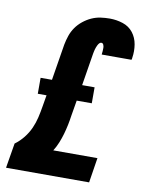

<svg xmlns="http://www.w3.org/2000/svg" viewBox="-84 -804 668 865"><g transform="rotate(10 250.0 -371.5)"><path d="M4 0 23 -114Q45 -130 62.5 -152Q80 -174 91 -198.5Q102 -223 108 -249Q114 -275 118 -300L127 -353H87V-426H139L166 -592Q170 -613 177 -633.5Q184 -654 196.5 -672Q209 -690 227 -704.5Q245 -719 265 -728Q285 -737 306 -740Q327 -743 348 -743Q379 -743 408 -733.5Q437 -724 455 -701Q473 -678 478 -647.5Q483 -617 478 -586Q478 -584 477.5 -581.5Q477 -579 476 -577H340Q340 -577 340 -578Q340 -579 340 -579Q341 -586 341.5 -593.5Q342 -601 342 -608Q342 -615 339 -622Q336 -629 329 -629Q324 -629 320 -624.5Q316 -620 313.5 -615Q311 -610 309 -605Q307 -600 305.5 -594.5Q304 -589 303 -584Q302 -579 301 -574L277 -426H334V-353H265L253 -282Q250 -260 245.5 -238.5Q241 -217 235 -196Q229 -175 220.5 -154Q212 -133 200 -114H402L384 0Z"/></g></svg>

Font: Iosevka Slab Heavy Oblique
Style: Regular
Weight: 900
Italic angle: -9°
Monospace: yes
Designer: Belleve Invis
Foundry: Belleve Invis
Version: Version 11.1.1; ttfautohint (v1.8.3)